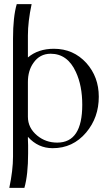

<svg xmlns="http://www.w3.org/2000/svg" viewBox="-20 -705 523 929"><path d="M458 -237C458 -301 438 -355 398 -400C356 -446 304 -469 241 -469C190 -469 148 -455 115 -427V-533C115 -578 121 -629 133 -685H61C49 -644 43 -588 43 -518V-478V-438V52C43 97 37 147 25 204H98C110 162 116 106 116 37V-3C115 -22 115 -36 115 -43C148 -6 188 12 235 12C300 12 354 -13 397 -64C438 -113 458 -170 458 -237ZM378 -198C378 -76 338 -15 257 -15C220 -15 188 -26 160 -49C130 -74 115 -104 115 -140V-308C115 -345 124 -376 142 -401C162 -430 190 -445 225 -445C279 -445 320 -416 347 -357C368 -312 378 -259 378 -198Z"/></svg>

Font: Veleka
Style: Regular
Weight: 400
Designer: Stefan Peev, Context Ltd, 2016; SIL International, 1997-2014.
Foundry: Stefan Peev, Context Ltd, 2016
Version: Version 1.000